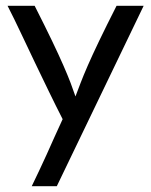

<svg xmlns="http://www.w3.org/2000/svg" viewBox="-20 -438 519 659"><path d="M175 201H89Q103 172 115.5 145.5Q128 119 140.5 91.5Q153 64 166 34.5Q179 5 195 -29Q172 -74 148 -123.5Q124 -173 100 -223Q76 -273 52.5 -323Q29 -373 6 -418H99Q135 -347 158.5 -298Q182 -249 197.5 -213.5Q213 -178 222.5 -153Q232 -128 239 -107Q247 -128 256.5 -153Q266 -178 281.5 -213.5Q297 -249 320.5 -298Q344 -347 380 -418H473Z"/></svg>

Font: JosefinSans
Style: SemiBold
Weight: 600
Designer: Santiago Orozco
Foundry: Typemade
Version: Version 1.0 ; ttfautohint (v1.3)